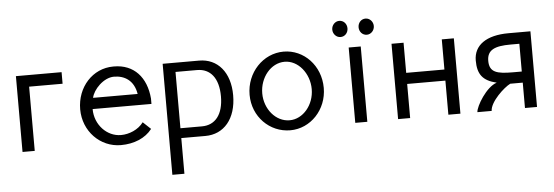

<svg xmlns="http://www.w3.org/2000/svg" viewBox="-53 -814 3478 1206"><g transform="rotate(-5 1685.5 -211.0)"><path d="M141 -405H352V-478H64V0H141Z M832 -120C799 -75 740 -52 691 -52H689C602 -52 526 -130 526 -230H897V-264C886 -399 808 -485 683 -485H678C548 -485 448 -375 448 -235C448 -97 553 11 684 11C767 11 839 -19 881 -74ZM535 -300C545 -351 611 -421 677 -421C743 -421 802 -387 816 -300Z M1201 -62H1065V-417H1201C1284 -417 1336 -355 1336 -240C1336 -124 1284 -62 1201 -62ZM1219 -475H989V225H1065V0H1217C1334 0 1413 -91 1413 -240C1413 -385 1335 -475 1219 -475Z M1753 -421C1838 -421 1908 -335 1908 -235C1908 -136 1838 -52 1753 -52C1666 -52 1596 -136 1596 -235C1596 -335 1666 -421 1753 -421ZM1752 -485C1622 -485 1516 -373 1516 -233C1516 -95 1622 11 1752 11C1880 11 1984 -99 1984 -236C1984 -377 1880 -485 1752 -485Z M2117 -647C2091 -647 2069 -624 2069 -596C2069 -568 2091 -545 2117 -545C2145 -545 2165 -568 2165 -596C2165 -624 2145 -647 2117 -647ZM2283 -647C2255 -647 2235 -624 2235 -596C2235 -568 2255 -545 2283 -545C2309 -545 2331 -568 2331 -596C2331 -624 2309 -647 2283 -647ZM2162 -475V0H2238V-475Z M2432 -475V0H2508V-215H2749V0H2825V-475H2749V-285H2508V-475Z M3308 0V-477H3170C3029 -477 2950 -420 2950 -324C2950 -238 2981 -195 3069 -174C3003 -154 2933 -37 2932 0H3022C3023 -58 3114 -141 3153 -160H3232V0ZM3232 -230H3176C3076 -230 3028 -242 3028 -315C3028 -384 3077 -405 3176 -405H3232Z"/></g></svg>

Font: Mint Spirit
Style: Regular
Weight: 400
Designer: HARENDAL Hirwen
Foundry: Arkandis Digital Foundry.
Version: Version 1.004;FFEdit